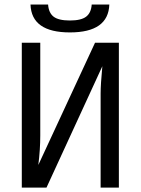

<svg xmlns="http://www.w3.org/2000/svg" viewBox="-20 -853 640 873"><path d="M79.1 0V-658.7H163.1V-236.8Q163.1 -173.3 154.3 -103L412.1 -658.7H520.5V0H437.5V-427.7Q437.5 -467.8 445.3 -551.8L191.4 0ZM297.9 -705.6Q123 -705.6 118.7 -832.5H198.7Q201.2 -794.9 223.6 -777.3Q246.1 -759.8 297.9 -759.8Q349.1 -759.8 371.8 -777.3Q394.5 -794.9 397 -832.5H477.1Q472.7 -705.6 297.9 -705.6Z"/></svg>

Font: Cousine
Style: Regular
Weight: 400
Monospace: yes
Designer: Steve Matteson
Foundry: Ascender Corporation
Version: Version 1.20